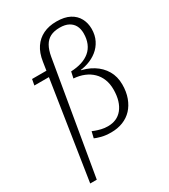

<svg xmlns="http://www.w3.org/2000/svg" viewBox="-236 -881 1069 1214"><g transform="rotate(-30 298.5 -274.0)"><path d="M65 -533H211L202 -490H57ZM53 223 179 -593Q188 -653 214.5 -692Q241 -731 282.5 -751Q324 -771 379 -771Q438 -771 475.5 -751Q513 -731 531.5 -696.5Q550 -662 550 -620Q550 -574 532 -538Q514 -502 483 -477.5Q452 -453 412.5 -440Q373 -427 328 -426L363 -435L357 -416L336 -431Q398 -421 444 -392.5Q490 -364 516 -320Q542 -276 542 -218Q542 -165 526.5 -122.5Q511 -80 483.5 -50.5Q456 -21 417 -5.5Q378 10 331 10Q290 10 260 2Q230 -6 215 -13L226 -59Q230 -57 246 -51Q262 -45 284.5 -39.5Q307 -34 332 -34Q365 -34 391.5 -45.5Q418 -57 437.5 -81Q457 -105 467.5 -139.5Q478 -174 478 -219Q478 -260 465 -293Q452 -326 427.5 -350Q403 -374 369 -388Q335 -402 293 -405L303 -451Q347 -453 381.5 -464Q416 -475 441 -496Q466 -517 479 -548.5Q492 -580 492 -620Q492 -653 479.5 -676.5Q467 -700 442 -713.5Q417 -727 378 -727Q337 -727 309.5 -713Q282 -699 265 -669.5Q248 -640 240 -594L101 223Z"/></g></svg>

Font: Roboto Serif 20pt ExtraLight
Style: Italic
Weight: 250
Italic angle: -10°
Version: Version 1.007